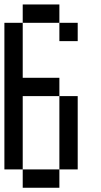

<svg xmlns="http://www.w3.org/2000/svg" viewBox="-20 -937 457 873"><path d="M0 -166.7V-833.3H83.3V-583.3H250V-500H83.3V-166.7ZM83.3 -916.7H250V-833.3H83.3ZM83.3 -166.7H250V-83.3H83.3ZM250 -166.7V-500H333.3V-166.7ZM250 -833.3H333.3V-750H250Z"/></svg>

Font: Galmuri11 Condensed
Style: Regular
Weight: 400
Width: 3
Designer: Lee Minseo (quiple)
Version: Version 2.399;hotconv 1.1.1;makeotfexe 2.6.0 DEVELOPMENT